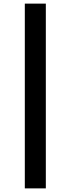

<svg xmlns="http://www.w3.org/2000/svg" viewBox="-20 -830 390 1060"><path d="M117 -810H233V210H117Z"/></svg>

Font: Enso SemiBold
Style: Regular
Weight: 600
Designer: Coji Morishita
Foundry: UNDERFOREST DESIGN
Version: Version 1.000